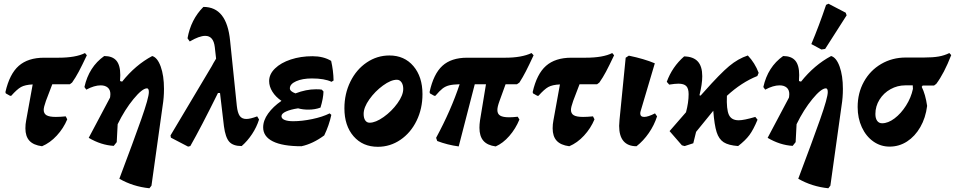

<svg xmlns="http://www.w3.org/2000/svg" viewBox="-20 -774 5113 1028"><path d="M445 -478Q418 -421 401.5 -390Q385 -359 366 -332L354 -323H260L226 -234Q214 -200 214 -186Q214 -166 229 -157Q244 -148 279 -148Q301 -148 332 -151L340 -135Q320 -87 284 -48Q248 -9 205 9Q159 3 137.5 -20.5Q116 -44 116 -87Q116 -109 120 -129L155 -322Q114 -320 92.5 -308Q71 -296 40 -261H34L11 -274L9 -281Q31 -378 80.5 -421.5Q130 -465 216 -465H292Q386 -465 435 -490Z M858 -298Q858 -252 851 -209L791 220L780 234Q692 225 619 183Q696 -21 736.5 -136Q777 -251 777 -281Q777 -301 767 -301Q742 -301 695 -244Q648 -187 610 -109L605 -13L589 7Q521 3 455 -36L569 -251L570 -257Q571 -261 571 -270Q571 -293 557 -305Q543 -317 519 -317Q485 -317 442 -294L432 -308Q456 -416 538 -474Q582 -474 603 -449.5Q624 -425 624 -372Q624 -357 623 -349V-340L634 -337Q705 -426 795 -474Q823 -466 840.5 -417.5Q858 -369 858 -298Z M1367 -134Q1354 -93 1329.5 -56Q1305 -19 1274 8Q1228 8 1207.5 -15Q1187 -38 1179 -98L1158 -276H1147Q1056 -92 999 8L987 11L895 -37L893 -49Q931 -112 1114 -420Q1121 -434 1137 -460L1130 -522Q1123 -582 1079 -582Q1047 -582 996 -552L984 -569Q1002 -670 1069 -737Q1132 -737 1167.5 -692Q1203 -647 1212 -556L1248 -207Q1252 -170 1263.5 -153.5Q1275 -137 1299 -137Q1320 -137 1357 -151Z M1532 -301Q1532 -285 1562 -274Q1619 -296 1672 -296Q1693 -296 1703 -294L1712 -284Q1711 -247 1696 -198Q1667 -187 1631 -187Q1601 -187 1576 -194Q1536 -188 1511.5 -177Q1487 -166 1487 -152Q1487 -139 1503.5 -132Q1520 -125 1550 -125Q1597 -125 1652 -136.5Q1707 -148 1745 -167L1754 -159Q1742 -103 1716 -49Q1655 -4 1594 9Q1493 9 1441 -17Q1389 -43 1389 -92Q1389 -129 1415.5 -166Q1442 -203 1487 -234Q1456 -255 1438.5 -283Q1421 -311 1421 -340Q1421 -377 1452.5 -407.5Q1484 -438 1537 -455.5Q1590 -473 1653 -473Q1712 -473 1753 -448Q1765 -396 1766 -343L1755 -336Q1717 -354 1650 -354Q1599 -354 1565.5 -339Q1532 -324 1532 -301Z M1824 -194Q1824 -272 1856 -337Q1888 -402 1943.5 -439.5Q1999 -477 2065 -477Q2145 -477 2193.5 -420Q2242 -363 2242 -270Q2242 -192 2210.5 -127.5Q2179 -63 2124 -25.5Q2069 12 2003 12Q1922 12 1873 -44.5Q1824 -101 1824 -194ZM2139 -298Q2139 -320 2129.5 -333.5Q2120 -347 2105 -347Q2073 -347 2030.5 -316Q1988 -285 1957.5 -242Q1927 -199 1927 -164Q1927 -142 1935.5 -129.5Q1944 -117 1959 -117Q1991 -117 2034 -147.5Q2077 -178 2108 -221Q2139 -264 2139 -298Z M2654 -232Q2643 -202 2643 -185Q2643 -164 2658 -155Q2673 -146 2706 -146Q2725 -146 2752 -149L2761 -134Q2741 -85 2707 -46Q2673 -7 2634 10Q2589 4 2568 -20.5Q2547 -45 2547 -90Q2547 -108 2550 -129L2582 -323H2522L2436 10Q2376 2 2321 -19L2315 -36Q2395 -184 2441 -323Q2405 -322 2385 -317Q2365 -312 2349.5 -300Q2334 -288 2311 -261H2305L2282 -274L2280 -281Q2301 -378 2348.5 -421.5Q2396 -465 2481 -465H2685Q2773 -465 2826 -490L2837 -478Q2812 -424 2795.5 -392Q2779 -360 2761 -332L2748 -323H2687Z M3268 -478Q3241 -421 3224.5 -390Q3208 -359 3189 -332L3177 -323H3083L3049 -234Q3037 -200 3037 -186Q3037 -166 3052 -157Q3067 -148 3102 -148Q3124 -148 3155 -151L3163 -135Q3143 -87 3107 -48Q3071 -9 3028 9Q2982 3 2960.5 -20.5Q2939 -44 2939 -87Q2939 -109 2943 -129L2978 -322Q2937 -320 2915.5 -308Q2894 -296 2863 -261H2857L2834 -274L2832 -281Q2854 -378 2903.5 -421.5Q2953 -465 3039 -465H3115Q3209 -465 3258 -490Z M3295 -100Q3295 -110 3297 -132L3330 -465L3347 -476Q3429 -459 3486 -435L3411 -182Q3408 -173 3408 -167Q3408 -148 3429 -148Q3450 -148 3487 -167L3498 -151Q3483 -104 3454 -62Q3425 -20 3388 9Q3342 9 3318.5 -18.5Q3295 -46 3295 -100Z M3935 -130Q3963 -130 4024 -148L4036 -133Q4014 -80 3992.5 -51Q3971 -22 3932 8Q3880 4 3854.5 -12.5Q3829 -29 3817 -66.5Q3805 -104 3799 -181L3707 -68L3692 -7L3646 8V7L3645 8L3631 4L3565 -72L3653 -173Q3667 -225 3667 -270Q3667 -300 3654.5 -313Q3642 -326 3612 -326Q3595 -326 3563 -321L3550 -336Q3579 -416 3643 -472Q3692 -471 3716 -445Q3740 -419 3740 -366Q3740 -324 3725 -264L3731 -262L3749 -282Q3836 -380 3884 -420Q3932 -460 3984 -477Q4022 -437 4042 -384L4035 -367Q3950 -333 3872 -261Q3869 -189 3882.5 -159.5Q3896 -130 3935 -130Z M4493 -298Q4493 -252 4486 -209L4426 220L4415 234Q4327 225 4254 183Q4331 -21 4371.5 -136Q4412 -251 4412 -281Q4412 -301 4402 -301Q4377 -301 4330 -244Q4283 -187 4245 -109L4240 -13L4224 7Q4156 3 4090 -36L4204 -251L4205 -257Q4206 -261 4206 -270Q4206 -293 4192 -305Q4178 -317 4154 -317Q4120 -317 4077 -294L4067 -308Q4091 -416 4173 -474Q4217 -474 4238 -449.5Q4259 -425 4259 -372Q4259 -357 4258 -349V-340L4269 -337Q4340 -426 4430 -474Q4458 -466 4475.5 -417.5Q4493 -369 4493 -298ZM4398 -512 4378 -509 4324 -538Q4365 -635 4403 -748L4416 -754L4508 -706L4513 -692Z M5073 -479Q5035 -381 4993 -325L4981 -316H4920L4915 -309Q4935 -269 4944 -207Q4936 -143 4907.5 -93.5Q4879 -44 4836.5 -16.5Q4794 11 4743 11Q4695 11 4656 -16.5Q4617 -44 4594.5 -92.5Q4572 -141 4572 -201Q4572 -276 4605.5 -336.5Q4639 -397 4698 -431.5Q4757 -466 4830 -466H4927Q4975 -466 5006 -471.5Q5037 -477 5063 -490ZM4867 -317H4827Q4785 -317 4748 -296.5Q4711 -276 4689 -240.5Q4667 -205 4667 -164Q4667 -140 4676.5 -127Q4686 -114 4703 -114Q4735 -114 4769.5 -140Q4804 -166 4831 -208.5Q4858 -251 4868 -298Q4868 -310 4867 -317Z"/></svg>

Font: Alegreya ExtraBold
Style: Italic
Weight: 800
Italic angle: -7°
Designer: Juan Pablo del Peral
Foundry: Huerta Tipografica
Version: Version 2.007; ttfautohint (v1.6)